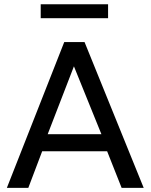

<svg xmlns="http://www.w3.org/2000/svg" viewBox="-20 -902 723 922"><path d="M13 0 288.5 -700H386L670 0H564L494.5 -175.5H182.5L116 0ZM209 -257.5H467L335 -583.5ZM175.5 -814.5V-881.5H499V-814.5Z"/></svg>

Font: Geologica Roman Light
Style: Regular
Weight: 300
Designer: Sindre Bremnes, Frode Helland
Foundry: Monokrom Skriftforlag AS
Version: Version 1.010;gftools[0.9.28]